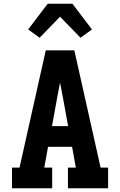

<svg xmlns="http://www.w3.org/2000/svg" viewBox="-20 -1003 640 1023"><path d="M44 0V-110H84L224 -735H376L516 -110H556V0H342V-110H384L364 -221H236L216 -110H258V0ZM343 -331 314 -490Q310 -508 307 -526.5Q304 -545 300 -563Q296 -545 293 -526.5Q290 -508 286 -490L257 -331ZM191 -802 130 -846 234 -983H366L470 -846L409 -802L300 -914Z"/></svg>

Font: Iosevka HT Extrabold Extended
Style: Regular
Weight: 800
Width: 7
Monospace: yes
Designer: Belleve Invis
Foundry: Belleve Invis
Version: Version 32.3.0; ttfautohint (v1.8.4)